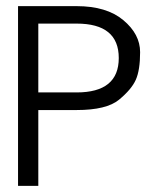

<svg xmlns="http://www.w3.org/2000/svg" viewBox="-20 -609 508 629"><path d="M231 -248.5H105.5V0H39.1V-588.9H231Q329.1 -588.9 384 -543Q439 -497.1 439 -438.2Q439 -379.4 425 -347.9Q411.1 -316.4 370.1 -282.5Q329.1 -248.5 231 -248.5ZM231 -306.2Q369.1 -306.2 369.1 -418.9Q369.1 -531.7 231 -531.7H105.5V-306.2Z"/></svg>

Font: Meera
Style: Regular
Weight: 400
Designer: Hussain KH and Suresh P for Swathanthra Malayalam Computing (SMC)
Version: Version 7.0.0+20221109